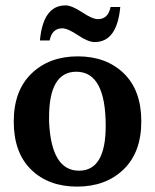

<svg xmlns="http://www.w3.org/2000/svg" viewBox="-20 -774 575 712"><path d="M223 -754Q246 -754 284.5 -728.5Q323 -703 343 -703Q381 -703 390 -748H426Q414 -618 331 -618Q307 -618 269 -643.5Q231 -669 211 -669Q173 -669 164 -624H128Q140 -754 223 -754ZM372 -307Q372 -508 263 -508Q162 -508 162 -339Q162 -331 162 -323Q170 -141 273 -141Q372 -141 372 -307ZM268.5 -565Q374 -565 439 -502Q504 -439 504 -324Q504 -209 438 -145.5Q372 -82 266 -82Q160 -82 95.5 -145Q31 -208 31 -323Q31 -438 97 -501.5Q163 -565 268.5 -565Z"/></svg>

Font: Halant SemiBold
Style: Regular
Weight: 600
Designer: Hitesh Malaviya (Devanagari), Satya Rajpurohit (Latin)
Foundry: Indian Type Foundry
Version: Version 1.101;PS 1.0;hotconv 1.0.78;makeotf.lib2.5.61930; tt